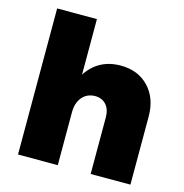

<svg xmlns="http://www.w3.org/2000/svg" viewBox="-109 -842 901 942"><g transform="rotate(15 341.5 -371.0)"><path d="M637 -345V0H435V-287Q435 -328 414 -351.5Q393 -375 357 -375Q316 -374 292 -345Q268 -316 268 -269V0H66V-742H268V-460Q297 -505 340.5 -528.5Q384 -552 441 -552Q529 -552 583 -495.5Q637 -439 637 -345Z"/></g></svg>

Font: Gontserrat ExtraBold
Style: Regular
Weight: 800
Designer: Julieta Ulanovsky
Foundry: Julieta Ulanovsky
Version: Version 6.001